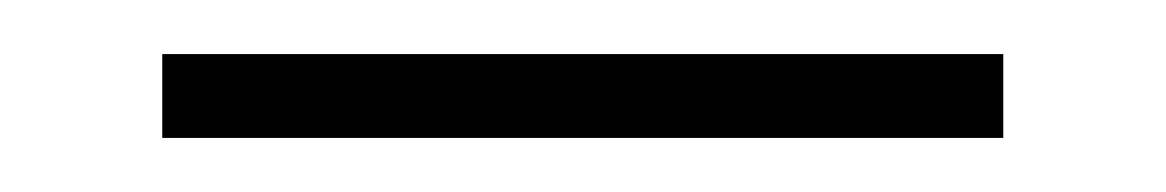

<svg xmlns="http://www.w3.org/2000/svg" viewBox="-20 -332 431 71"><path d="M40 -312H351V-281H40Z"/></svg>

Font: Poiret One
Style: Regular
Weight: 400
Designer: Denis Masharov (denis.masharov@gmail.com), Cyreal (Charset Expansion)
Foundry: Denis Masharov
Version: Version 1.101